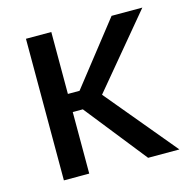

<svg xmlns="http://www.w3.org/2000/svg" viewBox="-86 -631 708 715"><g transform="rotate(-15 268.0 -273.0)"><path d="M172.4 -545.9V0H74.7V-545.9ZM523.4 -545.9 266.1 -237.3H138.2V-307.1H217.3L404.8 -545.9ZM399.4 0 209 -240.2 267.1 -304.2 520 0Z"/></g></svg>

Font: Inter Cardless
Style: Regular
Weight: 400
Designer: Rasmus Andersson
Foundry: rsms
Version: Version 4.001;git-9221beed3